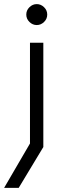

<svg xmlns="http://www.w3.org/2000/svg" viewBox="-65 -715 291 935"><path d="M-45 200 96 -42 81 15V-507H146V1L26 200ZM114 -593Q94 -593 78.5 -608Q63 -623 63 -644Q63 -665 78.5 -680Q94 -695 114 -695Q134 -695 149.5 -680Q165 -665 165 -644Q165 -623 149.5 -608Q134 -593 114 -593Z"/></svg>

Font: TikTok Sans Light
Style: Regular
Weight: 300
Version: Version 4.000